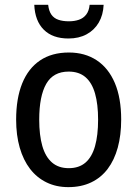

<svg xmlns="http://www.w3.org/2000/svg" viewBox="-20 -766 569 796"><path d="M482.4 -270Q482.4 -206.1 468.3 -154.3Q454.1 -102.5 426.5 -65.9Q398.9 -29.3 357.9 -9.8Q316.9 9.8 263.2 9.8Q212.9 9.8 172.9 -9.8Q132.8 -29.3 104.7 -65.7Q76.7 -102.1 61.8 -153.8Q46.9 -205.6 46.9 -270Q46.9 -357.9 72 -420.2Q97.2 -482.4 146 -515.4Q194.8 -548.3 265.6 -548.3Q332 -548.3 380.9 -516.1Q429.7 -483.9 456.1 -421.9Q482.4 -359.9 482.4 -270ZM142.6 -270Q142.6 -205.6 155.5 -160.6Q168.5 -115.7 195.6 -92.3Q222.7 -68.8 265.1 -68.8Q307.6 -68.8 334.5 -92Q361.3 -115.2 374 -160.2Q386.7 -205.1 386.7 -270Q386.7 -334 374 -378.4Q361.3 -422.9 334.5 -446Q307.6 -469.2 264.6 -469.2Q200.7 -469.2 171.6 -418.2Q142.6 -367.2 142.6 -270ZM409.7 -746.1Q407.7 -703.6 389.4 -672.4Q371.1 -641.1 339.1 -623.8Q307.1 -606.4 263.7 -606.4Q198.2 -606.4 161.6 -642.8Q125 -679.2 122.1 -746.1H179.7Q182.6 -720.2 193.1 -705.3Q203.6 -690.4 221.9 -684.1Q240.2 -677.7 265.6 -677.7Q288.6 -677.7 307.1 -684.1Q325.7 -690.4 337.4 -705.6Q349.1 -720.7 351.6 -746.1Z"/></svg>

Font: Open Sans SemiCondensed Medium
Style: Regular
Weight: 500
Width: 4
Designer: Monotype Design Team
Foundry: Monotype Imaging Inc.
Version: Version 3.000